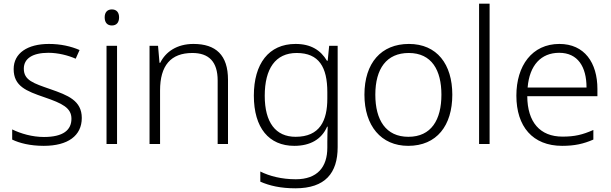

<svg xmlns="http://www.w3.org/2000/svg" viewBox="-20 -780 3312 1040"><path d="M423 -141C423 -235 348 -264 253 -297C161 -329 109 -345 109 -408C109 -464 158 -494 242 -494C295 -494 349 -480 390 -462L411 -509C365 -529 309 -542 245 -542C129 -542 54 -492 54 -406C54 -313 122 -287 221 -253C317 -220 367 -196 367 -137C367 -76 323 -38 218 -38C155 -38 93 -56 46 -79V-24C85 -5 143 10 217 10C348 10 423 -45 423 -141Z M586 -729C561 -729 547 -713 547 -686C547 -658 561 -642 586 -642C611 -642 625 -658 625 -686C625 -713 611 -729 586 -729ZM614 -532H557V0H614Z M1028 -542C938 -542 877 -499 848 -440H844L836 -532H790V0H847V-290C847 -425 905 -493 1022 -493C1111 -493 1159 -446 1159 -344V0H1215V-348C1215 -482 1149 -542 1028 -542Z M1581 -542C1435 -542 1355 -434 1355 -262C1355 -87 1437 10 1574 10C1660 10 1722 -25 1752 -94H1755C1754 -69 1753 -39 1753 -11V20C1753 125 1699 191 1582 191C1506 191 1440 174 1390 149V204C1440 226 1500 240 1580 240C1742 240 1809 157 1809 17V-532H1763L1755 -451H1751C1717 -508 1664 -542 1581 -542ZM1587 -493C1708 -493 1753 -416 1753 -281V-246C1753 -127 1713 -39 1581 -39C1473 -39 1414 -117 1414 -261C1414 -408 1472 -493 1587 -493Z M2430 -267C2430 -432 2347 -542 2195 -542C2045 -542 1954 -439 1954 -267C1954 -99 2044 10 2191 10C2346 10 2430 -100 2430 -267ZM2013 -267C2013 -408 2074 -493 2194 -493C2319 -493 2371 -399 2371 -267C2371 -131 2316 -39 2192 -39C2070 -39 2013 -130 2013 -267Z M2632 0V-760H2575V0Z M3010 -542C2862 -542 2777 -424 2777 -262C2777 -95 2865 10 3025 10C3093 10 3141 -1 3194 -24V-76C3135 -50 3093 -40 3027 -40C2905 -40 2837 -118 2836 -259H3216V-298C3216 -440 3146 -542 3010 -542ZM3009 -494C3110 -494 3157 -418 3157 -306H2838C2848 -427 2911 -494 3009 -494Z"/></svg>

Font: Noto Sans Myanmar UI Light
Style: Regular
Weight: 300
Designer: Monotype Design Team
Foundry: Monotype Imaging Inc.
Version: Version 2.103